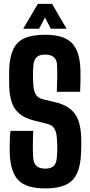

<svg xmlns="http://www.w3.org/2000/svg" viewBox="-20 -994 481 1022"><path d="M221 9Q121.5 9 79 -33.5Q36.5 -76 32 -174.5Q31.5 -194 31.5 -215Q31.5 -236 32.5 -256.8Q33.5 -277.5 35.5 -297.5H157Q155 -259 154.8 -221.2Q154.5 -183.5 157 -151Q159.5 -124 174.8 -110.2Q190 -96.5 221 -96.5Q251.5 -96.5 265.5 -110.2Q279.5 -124 282 -151Q284 -171 284.8 -189Q285.5 -207 284.8 -225.5Q284 -244 282 -264.5Q280.5 -289.5 269.8 -308.5Q259 -327.5 234 -334L159.5 -353Q111 -365.5 83 -389.2Q55 -413 42.8 -449Q30.5 -485 29 -534Q28.5 -558.5 28.5 -581.2Q28.5 -604 29 -626.5Q31.5 -692 50.8 -732.2Q70 -772.5 111.2 -790.8Q152.5 -809 221 -809Q317.5 -809 360.8 -766.8Q404 -724.5 408 -626.5Q409 -603.5 408.5 -570Q408 -536.5 406.5 -505.5H282.5Q284 -541.5 284.5 -577.8Q285 -614 283.5 -650Q282.5 -676.5 266.2 -690Q250 -703.5 221 -703.5Q190 -703.5 175.5 -690Q161 -676.5 158 -650Q155.5 -621 155.5 -592Q155.5 -563 158 -534Q160.5 -508 171.2 -490Q182 -472 209 -465.5L274.5 -450Q326 -437.5 355.5 -412.8Q385 -388 397.8 -351Q410.5 -314 412 -264.5Q412.5 -248 412.5 -233.2Q412.5 -218.5 412.2 -204.2Q412 -190 411 -174.5Q407 -76 364.2 -33.5Q321.5 9 221 9ZM103.5 -841 181.5 -973.5H257L334.5 -841H250.5L219.5 -900.5L188 -841Z"/></svg>

Font: Big Shoulders Display Thin ExtraBold
Style: Regular
Weight: 800
Version: Version 2.002